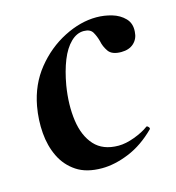

<svg xmlns="http://www.w3.org/2000/svg" viewBox="-72 -461 491 537"><g transform="rotate(-15 173.5 -193.0)"><path d="M160 13Q115 13 86.5 -6Q58 -25 43 -56Q28 -87 25 -125Q22 -163 29 -202Q40 -262 75.5 -306Q111 -350 159 -374.5Q207 -399 253 -399Q276 -399 298 -392.5Q320 -386 334.5 -371Q349 -356 347 -332Q346 -312 332.5 -299.5Q319 -287 296 -287Q269 -287 259 -301.5Q249 -316 246 -332Q242 -347 235 -359Q228 -371 209 -371Q189 -371 171.5 -354Q154 -337 142 -307Q130 -277 123 -237Q114 -182 120.5 -136Q127 -90 151.5 -63Q176 -36 221 -36Q242 -36 267.5 -45.5Q293 -55 309 -67Q311 -69 315 -65Q319 -61 317 -58Q280 -21 238.5 -4Q197 13 160 13Z"/></g></svg>

Font: Cormorant Light
Style: Italic
Weight: 300
Italic angle: -10°
Designer: Christian Thalmann (Catharsis Fonts)
Foundry: Catharsis Fonts
Version: Version 4.000